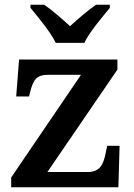

<svg xmlns="http://www.w3.org/2000/svg" viewBox="-20 -786 562 806"><path d="M214 -606H334C355 -651 410 -715 441 -753V-766H383C351 -744 304 -704 274 -676C244 -704 198 -744 166 -766H108V-753C139 -715 193 -651 214 -606ZM27 0H477L482 -174H430L424 -145C414 -93 398 -64 348 -64H179L473 -494V-536H60L48 -381H102L106 -398C120 -452 133 -472 183 -472H320L27 -41Z"/></svg>

Font: Noto Serif Gurmukhi SemiBold
Style: Regular
Weight: 600
Designer: Vaibhav Singh and the Monotype Design Team
Foundry: Monotype Imaging Inc.
Version: Version 2.004